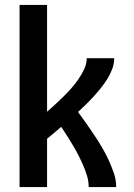

<svg xmlns="http://www.w3.org/2000/svg" viewBox="-20 -755 540 775"><path d="M59 0V-735H170V-304Q188 -320 204.5 -335Q221 -350 237.5 -366.5Q254 -383 269 -400Q284 -417 297 -436Q310 -455 320 -476Q330 -497 330 -520H441Q441 -498 433 -476.5Q425 -455 413 -436Q401 -417 387 -399.5Q373 -382 358 -365.5Q343 -349 327 -333.5Q311 -318 295 -303Q312 -280 328.5 -256.5Q345 -233 361 -209Q377 -185 391.5 -160.5Q406 -136 418 -110Q430 -84 439.5 -56.5Q449 -29 449 0H338Q338 -23 331.5 -44.5Q325 -66 316 -87Q307 -108 297 -127.5Q287 -147 275.5 -166.5Q264 -186 252 -205Q240 -224 227 -243Q213 -231 199 -219Q185 -207 170 -195V0Z"/></svg>

Font: Iosevka Term Curly
Style: Bold
Weight: 700
Designer: Belleve Invis
Foundry: Belleve Invis
Version: Version 32.3.0